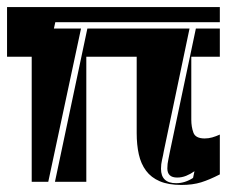

<svg xmlns="http://www.w3.org/2000/svg" viewBox="-20 -516 706 545"><path d="M117 0H70V-355H0V-496H604V-453H137L133 -435H210ZM604 -21Q575 -6 551 1.5Q527 9 495 9Q458 9 433.5 -1.5Q409 -12 394.5 -31.5Q380 -51 374 -78Q368 -105 368 -138V-355H225V0H136L228 -435H518L445 -87Q443 -75 440 -62.5Q437 -50 437 -37Q437 4 480 4Q505 4 528 -11L532 -30Q521 -22 508.5 -17Q496 -12 483 -12Q455 -12 455 -38Q455 -51 458 -64Q461 -77 463 -89L536 -435H604V-355H523V-176Q523 -156 529 -139.5Q535 -123 561 -123Q572 -123 582.5 -126Q593 -129 604 -134Z"/></svg>

Font: J.M. Nexus Grotesque
Style: Regular
Weight: 900
Designer: deFharo
Foundry: deFharo
Version: Version 3.003